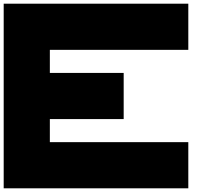

<svg xmlns="http://www.w3.org/2000/svg" viewBox="-20 -1020 1111 1040"><path d="M0 0V-1000H1000V-750H250V-625H649.9V-375H250V-250H1000V0Z"/></svg>

Font: Minecraft five bold
Style: Regular
Weight: 400
Designer: AngelloENF2
Foundry: https://fontstruct.com
Version: Version 1.0